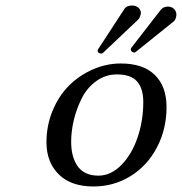

<svg xmlns="http://www.w3.org/2000/svg" viewBox="-20 -672 665 702"><path d="M421.9 -439.9Q503.4 -439.9 546.1 -397.9Q588.9 -356 588.9 -280.8Q588.9 -199.7 553.7 -132.8Q518.6 -65.9 457.3 -28.1Q396 9.8 321.8 9.8Q239.3 9.8 194.6 -34.7Q149.9 -79.1 149.9 -151.9Q149.9 -213.9 172.9 -268.6Q195.8 -323.2 233.6 -360.4Q271.5 -397.5 320.6 -418.7Q369.6 -439.9 421.9 -439.9ZM407.2 -399.9Q365.7 -399.9 332.3 -375.7Q298.8 -351.6 279.5 -313.7Q260.3 -275.9 250.2 -234.4Q240.2 -192.9 240.2 -153.8Q240.2 -128.4 245.1 -107.4Q250 -86.4 261 -68.4Q272 -50.3 292 -40Q312 -29.8 339.8 -29.8Q385.7 -29.8 424.1 -69.1Q462.4 -108.4 483.2 -169.9Q503.9 -231.4 503.9 -298.8Q503.9 -348.1 481.4 -374Q459 -399.9 407.2 -399.9ZM624 -610.8Q622.1 -598.6 612.8 -591.8L476.1 -481.9Q474.1 -480 470.2 -480Q465.8 -480 461.9 -483.4Q458 -486.8 458 -492.2Q459 -496.1 460 -497.1L567.9 -636.2Q577.1 -647.9 594.2 -647.9Q607.4 -647.9 616.2 -639.2Q625 -630.4 625 -618.2Q625 -616.7 624.5 -614.3Q624 -611.8 624 -610.8ZM494.1 -617.2 493.2 -616.2Q491.2 -606.4 484.9 -600.1L356.9 -479Q354 -476.1 349.1 -476.1Q344.2 -476.1 340.6 -479Q336.9 -481.9 336.9 -486.8Q336.9 -490.2 338.9 -492.2L434.1 -638.2Q442.4 -651.9 462.9 -651.9Q476.6 -651.9 485.8 -644Q495.1 -636.2 495.1 -624Q495.1 -622.6 494.6 -620.4Q494.1 -618.2 494.1 -617.2Z"/></svg>

Font: Linear Smooth
Style: Italic
Weight: 400
Designer: Philipp H. Poll, Flanker
Foundry: Philipp H. Poll, reworked by Flanker
Version: Version 1.061 | FøM Fix